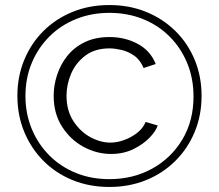

<svg xmlns="http://www.w3.org/2000/svg" viewBox="-20 -735 869 762"><path d="M414 7Q335 7 268.5 -20Q202 -47 153 -96Q104 -145 76.5 -211Q49 -277 49 -355Q49 -432 76.5 -498Q104 -564 153 -612.5Q202 -661 268.5 -688Q335 -715 414 -715Q493 -715 559.5 -688Q626 -661 675.5 -612.5Q725 -564 752.5 -498Q780 -432 780 -355Q780 -277 752.5 -211Q725 -145 675.5 -96Q626 -47 559.5 -20Q493 7 414 7ZM414 -24Q508 -24 583.5 -65.5Q659 -107 703.5 -181Q748 -255 748 -352Q748 -424 723 -484.5Q698 -545 653 -590Q608 -635 547 -659.5Q486 -684 414 -684Q343 -684 282 -659.5Q221 -635 176 -590Q131 -545 106 -485Q81 -425 81 -354Q81 -284 106 -223.5Q131 -163 176 -118Q221 -73 281.5 -48.5Q342 -24 414 -24ZM421 -124Q364 -124 312 -152Q260 -180 226.5 -232Q193 -284 193 -355Q193 -396 206.5 -437.5Q220 -479 247 -513Q274 -547 316 -567.5Q358 -588 415 -588Q476 -588 526.5 -561Q577 -534 598 -481L550 -465Q536 -498 512 -514.5Q488 -531 461.5 -537Q435 -543 415 -543Q357 -543 319 -514.5Q281 -486 262.5 -443Q244 -400 244 -355Q244 -296 271.5 -254Q299 -212 339 -190.5Q379 -169 418 -169Q444 -169 472 -179Q500 -189 523.5 -207Q547 -225 558 -251L606 -237Q599 -215 573.5 -188.5Q548 -162 509 -143Q470 -124 421 -124Z"/></svg>

Font: Raleway Light
Style: Regular
Weight: 300
Designer: Matt McInerney, Pablo Impallari, Rodrigo Fuenzalida
Foundry: Matt McInerney, Pablo Impallari, Rodrigo Fuenzalida
Version: Version 4.026